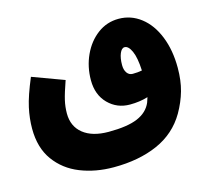

<svg xmlns="http://www.w3.org/2000/svg" viewBox="-95 -573 962 875"><g transform="rotate(-15 386.0 -136.0)"><path d="M737 -175Q737 -115 723.5 -67Q710 -19 683 28Q635 110 546.5 149Q458 188 339 188Q253 188 181.5 159.5Q110 131 67 71.5Q24 12 24 -78Q24 -126 35 -176.5Q46 -227 80 -308L229 -253Q209 -196 202 -165.5Q195 -135 195 -104Q195 -43 238 -8.5Q281 26 358 26Q447 26 495 5.5Q543 -15 561 -57Q567 -73 569 -81Q530 -69 484 -69Q423 -69 381.5 -111Q340 -153 340 -222Q340 -285 365 -339.5Q390 -394 434 -427Q478 -460 534 -460Q592 -460 638.5 -424Q685 -388 711 -323Q737 -258 737 -175ZM532 -201Q556 -201 576 -205Q573 -267 559 -297.5Q545 -328 527 -328Q513 -328 504 -306.5Q495 -285 495 -252Q495 -229 505 -215Q515 -201 532 -201Z"/></g></svg>

Font: Noto Sans Arabic CondBlack
Style: Regular
Weight: 900
Width: 3
Designer: Nadine Chahine
Foundry: Monotype Imaging Inc.
Version: Version 1.001